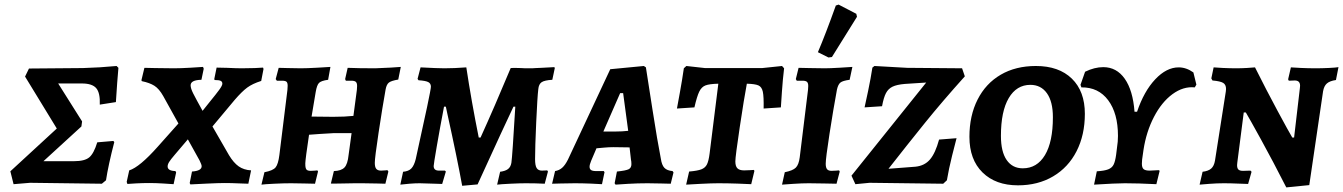

<svg xmlns="http://www.w3.org/2000/svg" viewBox="-20 -797 5841 835"><path d="M441 -13 423 2 111 -2 39 4 25 -52 227 -238 89 -464 106 -499 341 -501Q414 -503 487 -510L495 -502Q490 -448 484 -353L414 -342Q416 -393 398.5 -413.5Q381 -434 336 -434H233L337 -269L334 -247L169 -96H302Q348 -96 368 -112.5Q388 -129 403 -178L473 -184L477 -179Q451 -79 441 -13Z M863 -506 866 -498 856 -450Q809 -449 809 -426Q809 -413 820 -391Q831 -369 861 -315L893 -355Q920 -388 933.5 -406.5Q947 -425 947 -433Q947 -442 939.5 -445.5Q932 -449 913 -449L912 -454L922 -503L967 -502Q1009 -500 1031 -500Q1062 -500 1088.5 -501Q1115 -502 1124 -503L1126 -497L1116 -445Q1078 -433 1055 -416Q1032 -399 1001 -363L904 -247L976 -122Q996 -89 1018 -73.5Q1040 -58 1072 -56L1060 2Q1048 2 1017.5 0.5Q987 -1 957 -1Q932 -1 879 1.5Q826 4 808 5L805 -1L815 -51Q857 -54 857 -74Q857 -81 848 -99L797 -191L740 -124Q722 -103 715.5 -92.5Q709 -82 709 -73Q709 -54 743 -53L746 -47L735 4Q722 3 689.5 1Q657 -1 629 -1Q601 -1 572.5 0.5Q544 2 534 3L531 -6L542 -56Q587 -70 666 -159L756 -260L690 -379Q672 -411 651.5 -424Q631 -437 597 -444L595 -448L608 -502Q619 -502 654 -501Q689 -500 737 -500Q766 -500 808 -502.5Q850 -505 863 -506Z M1610 -89Q1610 -70 1616.5 -62.5Q1623 -55 1637 -55Q1647 -55 1655 -56Q1663 -57 1665 -57L1669 -51L1656 2Q1647 2 1619.5 1Q1592 0 1557 0H1523Q1487 0 1467 1Q1452 1 1435.5 1.5Q1419 2 1419 1L1432 -53Q1464 -54 1478 -68.5Q1492 -83 1496 -123L1509 -218H1431Q1406 -217 1372 -214.5Q1338 -212 1324 -211L1312 -127Q1311 -119 1309 -102Q1307 -85 1308 -76Q1309 -63 1314 -58.5Q1319 -54 1332 -54Q1343 -54 1350.5 -55Q1358 -56 1360 -56Q1361 -55 1362 -53.5Q1363 -52 1363 -51L1350 2Q1338 2 1306.5 1Q1275 0 1246 0Q1214 0 1172.5 2Q1131 4 1117 6L1130 -48Q1167 -55 1178.5 -69Q1190 -83 1195 -123L1230 -406Q1231 -413 1231 -424Q1231 -437 1226 -441.5Q1221 -446 1206 -446H1184L1179 -453L1192 -502Q1202 -502 1230.5 -501Q1259 -500 1288 -500Q1314 -500 1358.5 -502.5Q1403 -505 1417 -506L1407 -450Q1377 -446 1367.5 -436.5Q1358 -427 1353 -397L1335 -290L1429 -289Q1480 -289 1517 -293L1532 -406Q1533 -412 1533 -423Q1533 -436 1527.5 -441Q1522 -446 1508 -446H1484L1481 -453L1492 -502Q1508 -501 1545.5 -500.5Q1583 -500 1612 -500Q1647 -501 1679.5 -503Q1712 -505 1723 -506L1712 -451Q1682 -446 1671.5 -438Q1661 -430 1657 -408Q1643 -330 1626.5 -220.5Q1610 -111 1610 -89Z M1926 -300 1919 -333H1911Q1893 -239 1879.5 -160.5Q1866 -82 1866 -75Q1866 -55 1889 -55H1915L1919 -51L1903 3L1873 2L1805 0Q1785 0 1760.5 2Q1736 4 1721 6L1733 -50Q1757 -52 1769 -64.5Q1781 -77 1788 -105Q1854 -402 1854 -420Q1854 -434 1842.5 -440Q1831 -446 1800 -448L1796 -454L1809 -504Q1883 -500 1913 -500Q1956 -500 2008 -504Q2030 -358 2062 -199H2070Q2130 -331 2201 -501Q2214 -502 2225.5 -501.5Q2237 -501 2245 -501Q2257 -500 2281 -500Q2301 -500 2310 -501L2334 -502L2390 -505Q2393 -502 2393 -502L2382 -450Q2348 -448 2335.5 -439.5Q2323 -431 2321 -409Q2317 -376 2312 -266Q2307 -156 2307 -105Q2307 -77 2314 -66Q2321 -55 2337 -55L2360 -56Q2361 -55 2363 -51L2349 2Q2311 0 2267 0Q2241 0 2199.5 2Q2158 4 2142 6L2155 -50Q2178 -53 2189.5 -62Q2201 -71 2204 -89Q2208 -114 2221 -333H2213Q2202 -310 2188 -279.5Q2174 -249 2156 -211L2057 5L1990 11Q1968 -110 1926 -300Z M2905 -53 2909 -47 2897 2Q2886 2 2856.5 1Q2827 0 2796 0Q2753 0 2711 2.5Q2669 5 2657 6L2653 0L2663 -51Q2702 -55 2714 -61Q2726 -67 2726 -83Q2726 -95 2724 -103L2718 -156L2648 -157Q2628 -157 2607 -155Q2586 -153 2574 -152L2551 -98Q2544 -81 2544 -72Q2544 -62 2550.5 -57.5Q2557 -53 2573 -53H2606L2609 -48L2598 4Q2587 3 2549.5 1.5Q2512 0 2480 0Q2446 0 2418 1Q2390 2 2381 2L2394 -53Q2412 -56 2425 -67.5Q2438 -79 2450 -103L2634 -496L2780 -510L2789 -504Q2796 -459 2817.5 -321Q2839 -183 2854 -107Q2858 -79 2869.5 -67Q2881 -55 2905 -53ZM2656 -225Q2685 -225 2712 -228L2690 -392H2677L2604 -225Z M3000 -330 2924 -325Q2927 -341 2937 -396Q2947 -451 2954 -500L2965 -510L3046 -501H3295L3381 -510L3390 -500Q3384 -450 3380.5 -397.5Q3377 -345 3376 -330L3301 -325Q3302 -377 3297.5 -398Q3293 -419 3278.5 -425.5Q3264 -432 3228 -433Q3216 -370 3197 -243Q3178 -116 3178 -95Q3178 -74 3187 -65Q3196 -56 3216 -56Q3232 -56 3243.5 -57Q3255 -58 3258 -58L3261 -54L3247 4Q3231 3 3187.5 1.5Q3144 0 3104 0Q3075 0 3027 2.5Q2979 5 2964 6L2977 -51Q3013 -54 3030 -60.5Q3047 -67 3054.5 -82Q3062 -97 3066 -129L3104 -433Q3065 -432 3048 -425.5Q3031 -419 3021 -398.5Q3011 -378 3000 -330Z M3571 -85Q3571 -68 3577 -61Q3583 -54 3596 -54Q3609 -54 3617.5 -55Q3626 -56 3629 -56L3632 -51L3618 2Q3604 2 3567.5 1Q3531 0 3497 0Q3468 0 3430.5 2.5Q3393 5 3381 6L3393 -48Q3428 -55 3441 -68Q3454 -81 3458 -113L3494 -406Q3495 -413 3495 -423Q3495 -436 3489.5 -441Q3484 -446 3470 -446H3445Q3443 -449 3441 -453L3453 -502Q3481 -502 3499 -501L3567 -500Q3590 -500 3631.5 -502.5Q3673 -505 3687 -506L3675 -450Q3645 -446 3635 -438Q3625 -430 3620 -408Q3604 -322 3587.5 -215Q3571 -108 3571 -85ZM3598 -549 3583 -547 3537 -570Q3571 -650 3615 -773L3627 -777L3704 -737L3707 -724Z M3762 -2 3700 4 3683 -33 4008 -438 3915 -432Q3880 -429 3861.5 -420Q3843 -411 3833 -392Q3823 -373 3816 -335L3740 -330Q3744 -347 3755.5 -402Q3767 -457 3774 -503L3783 -510L3925 -502L4164 -500L4176 -465Q4078 -356 4002.5 -262.5Q3927 -169 3844 -63L3961 -72Q4001 -76 4024.5 -103.5Q4048 -131 4064 -190L4140 -196Q4135 -178 4120.5 -119.5Q4106 -61 4098 -13L4082 2Z M4196 -202Q4196 -294 4231.5 -364Q4267 -434 4332 -472Q4397 -510 4485 -510Q4585 -510 4641.5 -455Q4698 -400 4698 -302Q4698 -210 4662 -139.5Q4626 -69 4560 -30Q4494 9 4407 9Q4310 9 4253 -47Q4196 -103 4196 -202ZM4559 -287Q4559 -355 4533 -391.5Q4507 -428 4461 -428Q4401 -428 4367 -370.5Q4333 -313 4333 -206Q4333 -137 4358 -101Q4383 -65 4428 -65Q4490 -65 4524.5 -122.5Q4559 -180 4559 -287Z M5183 -429 5176 -417Q5126 -422 5079 -387.5Q5032 -353 4998.5 -288.5Q4965 -224 4953 -145L4947 -103Q4946 -96 4946 -85Q4946 -68 4953.5 -61.5Q4961 -55 4980 -55L5021 -57L5023 -53L5009 4Q4929 0 4872 0Q4834 0 4738 6L4750 -52Q4783 -54 4799.5 -60.5Q4816 -67 4823 -81Q4830 -95 4834 -124L4841 -181L4842 -206Q4842 -304 4799.5 -361Q4757 -418 4683 -417L4679 -428L4699 -485Q4740 -505 4778 -505Q4836 -505 4871.5 -454.5Q4907 -404 4914 -311H4925Q4955 -400 5004 -452Q5053 -504 5106 -504Q5139 -504 5170 -482Z M5633 -413 5634 -424Q5634 -447 5611 -447L5585 -446L5582 -452L5594 -504Q5606 -503 5638 -501.5Q5670 -500 5702 -500Q5729 -500 5760 -501.5Q5791 -503 5801 -505L5790 -449Q5763 -445 5750.5 -434Q5738 -423 5734 -400L5674 8L5574 18Q5516 -96 5464.5 -189.5Q5413 -283 5398 -308H5389L5361 -90L5360 -79Q5360 -65 5366 -59.5Q5372 -54 5386 -54L5418 -55L5423 -50L5408 3Q5396 3 5364.5 1.5Q5333 0 5302 0Q5273 0 5240 2.5Q5207 5 5197 6L5210 -50Q5235 -53 5247.5 -64Q5260 -75 5264 -99L5311 -399L5312 -410Q5312 -429 5299.5 -436.5Q5287 -444 5253 -447Q5249 -453 5248 -456L5258 -504Q5267 -503 5297.5 -501.5Q5328 -500 5356 -500Q5379 -500 5404.5 -501.5Q5430 -503 5438 -504Q5487 -406 5536 -315Q5585 -224 5600 -199H5608Z"/></svg>

Font: Alegreya SC
Style: Bold Italic
Weight: 700
Italic angle: -7°
Designer: Juan Pablo del Peral
Foundry: Huerta Tipografica
Version: Version 2.007; ttfautohint (v1.6)